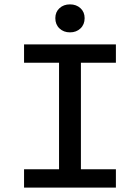

<svg xmlns="http://www.w3.org/2000/svg" viewBox="-20 -858 640 878"><path d="M90 0V-84H250V-571H90V-655H510V-571H350V-84H510V0ZM300 -710Q271 -710 252 -728Q233 -746 233 -775Q233 -803 252 -820.5Q271 -838 300 -838Q329 -838 348 -820.5Q367 -803 367 -775Q367 -746 348 -728Q329 -710 300 -710Z"/></svg>

Font: Source Code Pro ExtraLight Medium
Style: Regular
Weight: 500
Monospace: yes
Version: Version 1.018;hotconv 1.0.116;makeotfexe 2.5.65601